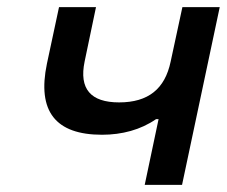

<svg xmlns="http://www.w3.org/2000/svg" viewBox="-20 -520 638 540"><path d="M492 0 598 -500H493L460 -347C444 -270 397 -232 315 -232C235 -232 202 -270 218 -347L250 -500H146L112 -341C84 -207 136 -141 267 -141C323 -141 376 -155 419 -185H426L387 0Z"/></svg>

Font: LT Wave Text Medium Italic
Style: Regular
Weight: 500
Designer: Daniel Lyons
Version: Version 2.5 (Glyphs App)